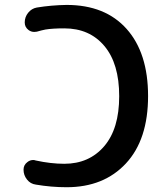

<svg xmlns="http://www.w3.org/2000/svg" viewBox="-20 -784 664 792"><path d="M245.1 -108.4Q347.7 -108.4 409.7 -180.7Q471.7 -252.9 471.7 -387.2Q471.7 -521.5 410.6 -594.2Q349.6 -667 245.1 -667Q196.3 -667 167 -662.1Q152.3 -659.2 131.8 -653.3Q126 -652.3 121.1 -652.3Q108.4 -652.3 97.7 -660.2Q82 -671.9 82 -691.4Q82 -713.9 96.2 -731.4Q110.4 -749 131.8 -752.9Q191.4 -762.7 254.9 -763.7Q414.1 -763.7 502.4 -664.6Q590.8 -565.4 590.8 -387.7Q590.8 -208 499.5 -109.9Q408.2 -11.7 254.9 -11.7Q191.4 -11.7 127.9 -22.5Q105.5 -25.4 91.3 -43.5Q77.1 -61.5 77.1 -84Q77.1 -103.5 92.8 -115.2Q103.5 -124 117.2 -124Q122.1 -124 127 -122.1Q189.5 -108.4 245.1 -108.4Z"/></svg>

Font: Gen Jyuu GothicX Medium
Style: Regular
Weight: 500
Designer: Ryoko NISHIZUKA (kana &amp; ideographs); Paul D. Hunt (Latin, Greek &amp; Cyrillic); Wenlong ZHANG (bopomofo); Sandoll C
Version: Version 1.058.20140828